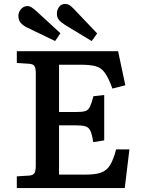

<svg xmlns="http://www.w3.org/2000/svg" viewBox="-20 -962 738 982"><path d="M66 0V-60L129 -64Q147 -65 155 -75Q163 -85 163 -115V-589Q163 -614 156 -624.5Q149 -635 127 -636L66 -640V-700H584L621 -526L555 -509Q535 -564 516 -590Q497 -616 468.5 -623.5Q440 -631 392 -631H282V-389H368Q401 -389 416.5 -394Q432 -399 440 -416Q448 -433 458 -470L513 -476V-244L457 -235Q451 -274 442.5 -292.5Q434 -311 416.5 -316Q399 -321 366 -321H282V-69H419Q469 -69 497.5 -79.5Q526 -90 543 -117.5Q560 -145 574 -198H642L618 0ZM449 -752 315 -833Q294 -846 282.5 -859Q271 -872 271 -893Q271 -911 282 -926.5Q293 -942 315 -942Q334 -942 357 -917L477 -791ZM262 -752 119 -821Q98 -831 86 -845Q74 -859 74 -881Q74 -900 87.5 -915.5Q101 -931 121 -931Q131 -931 140.5 -925Q150 -919 164 -907L289 -792Z"/></svg>

Font: Literata 7pt Medium
Style: Regular
Weight: 500
Designer: Latin by Veronika Burian and Jose Scaglione. Greek by Irene Vlachou. Cyrillic by Vera Evstafieva.
Foundry: TypeTogether
Version: Version 3.002